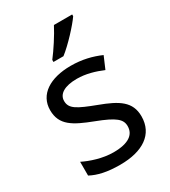

<svg xmlns="http://www.w3.org/2000/svg" viewBox="-189 -861 857 966"><g transform="rotate(-30 239.5 -378.0)"><path d="M388 -756V-766H282C259 -721 216 -655 187 -618V-606H245C292 -642 363 -719 388 -756ZM434 -148C434 -234 375 -269 273 -307C170 -346 135 -364 135 -409C135 -449 174 -474 246 -474C298 -474 348 -459 393 -440L423 -510C373 -532 317 -546 252 -546C132 -546 51 -495 51 -404C51 -316 113 -284 217 -244C322 -204 349 -180 349 -140C349 -92 311 -61 222 -61C159 -61 94 -83 52 -104V-24C93 -2 145 10 220 10C351 10 434 -44 434 -148Z"/></g></svg>

Font: Noto Sans Cuneiform
Style: Regular
Weight: 400
Designer: Monotype Design Team
Foundry: Monotype Imaging Inc.
Version: Version 2.001